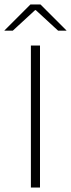

<svg xmlns="http://www.w3.org/2000/svg" viewBox="-51 -844 319 864"><path d="M129 0H88V-639H129ZM86 -824H131L248 -707V-706H210.5L110 -798.5H107L6.5 -706H-31V-707Z"/></svg>

Font: Anek Latin Medium ExtraLight
Style: Regular
Weight: 250
Version: Version 1.003